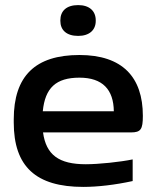

<svg xmlns="http://www.w3.org/2000/svg" viewBox="-20 -725 615 754"><path d="M541 -270C541 -422 461 -509 292 -509C119 -509 34 -427 34 -256V-244C34 -71 121 9 307 9C364 9 432 1 501 -14V-99C453 -89 368 -80 317 -80C211 -80 161 -117 149 -205H494C533 -205 541 -217 541 -270ZM148 -288C157 -380 200 -420 292 -420C383 -420 426 -373 427 -288ZM217 -643C217 -607 241 -584 287 -584C331 -584 356 -607 356 -643V-645C356 -682 331 -705 287 -705C241 -705 217 -682 217 -645Z"/></svg>

Font: LT Wave Medium
Style: Regular
Weight: 500
Designer: Daniel Lyons
Version: Version 2.5 (Glyphs App)